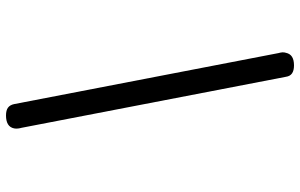

<svg xmlns="http://www.w3.org/2000/svg" viewBox="-200 -670 1000 640"><g transform="rotate(90 300.0 -350.0)"><path d="M406 78Q408 85 408.5 91Q409 97 408 103Q405 117 394 123.5Q383 130 365 130Q348 130 339 123.5Q330 117 327 103L157 -778Q155 -785 154.5 -791Q154 -797 156 -803Q159 -817 169.5 -823.5Q180 -830 198 -830Q215 -830 224.5 -823.5Q234 -817 236 -803Z"/></g></svg>

Font: Maple Mono NL Light
Style: Italic
Weight: 300
Italic angle: -10°
Monospace: yes
Designer: subframe7536
Version: Version 7.000